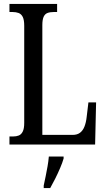

<svg xmlns="http://www.w3.org/2000/svg" viewBox="-20 -734 538 975"><path d="M28 0V-41H47Q63 -41 75.5 -46Q88 -51 95.5 -66Q103 -81 103 -110V-603Q103 -633 95.5 -648Q88 -663 74.5 -668Q61 -673 44 -673H28V-714H270V-673H253Q234 -673 221 -668Q208 -663 201.5 -648.5Q195 -634 195 -606V-49H349Q372 -49 386.5 -60Q401 -71 409 -91.5Q417 -112 420 -139L429 -214H468L463 0ZM202 208Q207 185 212 160.5Q217 136 221.5 110.5Q226 85 228 61H303V71Q297 92 285.5 119Q274 146 260.5 173Q247 200 235 221H202Z"/></svg>

Font: Noto Serif Khmer ExtraCondensed
Style: Regular
Weight: 400
Width: 2
Designer: Danh Hong and the Monotype Design Team
Foundry: Monotype Imaging Inc.
Version: Version 2.004